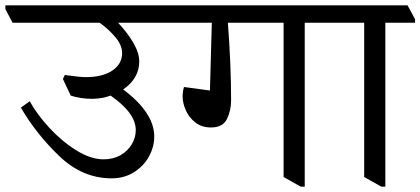

<svg xmlns="http://www.w3.org/2000/svg" viewBox="-51 -665 1570 717"><path d="M590 -580H390Q425 -543 447 -505Q469 -467 469 -436Q469 -372 409 -331Q525 -244 525 -155Q525 -117 505.5 -81Q486 -45 449.5 -22Q413 1 366 1Q257 1 170.5 -82Q84 -165 27 -263L60 -287Q87 -238 133.5 -187.5Q180 -137 234 -103.5Q288 -70 336 -70Q372 -70 399 -85.5Q426 -101 441 -126Q456 -151 456 -179Q456 -243 362 -308Q329 -296 293 -296Q249 -296 213 -308L184 -370L191 -385Q247 -377 269 -377Q332 -377 368.5 -401.5Q405 -426 405 -467Q405 -496 380 -526Q355 -556 321 -580H-4L-31 -631V-645H560L588 -593Z M1198 -593V-580H1087V32H1072L1008 -4V-580H800Q812 -424 812 -291Q812 -252 796.5 -220.5Q781 -189 737 -189Q702 -189 678 -208Q654 -227 642.5 -254Q631 -281 631 -304Q631 -323 636 -340L733 -327L740 -580H583L556 -631V-645H1170Z M1499 -593V-580H1388V32H1373L1309 -4V-580H1194L1167 -631V-645H1471Z"/></svg>

Font: Martel
Style: Regular
Weight: 400
Designer: Dan Reynolds
Foundry: Dan Reynolds
Version: Version 1.001; ttfautohint (v1.1) -l 5 -r 5 -G 72 -x 0 -D la